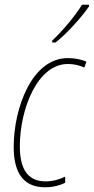

<svg xmlns="http://www.w3.org/2000/svg" viewBox="-20 -783 397 813"><path d="M201 -611V-603H215C263 -640 327 -712 357 -756V-763H327C303 -722 249 -656 201 -611ZM171 10C208 10 235 1 256 -9V-35C230 -23 204 -15 173 -15C100 -15 64 -64 64 -163C64 -322 139 -512 267 -512C291 -512 316 -507 337 -497L346 -522C326 -531 297 -537 267 -537C115 -537 38 -325 38 -161C38 -46 83 10 171 10Z"/></svg>

Font: Noto Sans Condensed Thin
Style: Italic
Weight: 100
Width: 3
Italic angle: -12°
Designer: Monotype Design Team
Foundry: Monotype Imaging Inc.
Version: Version 2.013